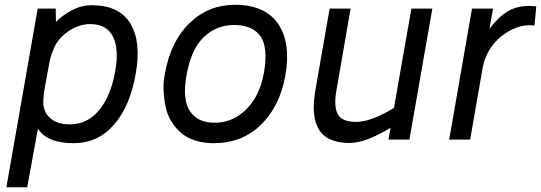

<svg xmlns="http://www.w3.org/2000/svg" viewBox="-20 -586 2271 806"><path d="M365.2 -564Q481.4 -564 527.6 -486.8Q573.7 -409.7 549.8 -276.9Q526.4 -140.6 458.7 -62.7Q391.1 15.1 289.1 15.1Q178.2 15.1 139.2 -45.9L94.2 200.2H6.8L138.2 -549.8H213.9L214.8 -494.1Q244.1 -523.4 283.2 -543.7Q322.3 -564 365.2 -564ZM463.9 -289.1Q480.5 -380.9 453.9 -432.9Q427.2 -484.9 358.9 -484.9Q311 -484.9 266.1 -454.1Q221.2 -423.3 204.1 -377.9Q192.4 -350.6 187 -321.8L165 -201.2Q160.6 -168 162.1 -145Q166.5 -114.7 184.8 -95.9Q203.1 -77.1 225.1 -70.6Q247.1 -64 273.9 -64Q346.7 -64 396.2 -123.8Q445.8 -183.6 463.9 -289.1Z M965.8 -565.9Q1092.3 -565.9 1147.2 -486.3Q1202.1 -406.7 1177.7 -268.1Q1154.8 -140.1 1075.7 -62.5Q996.6 15.1 877 15.1Q834 15.1 798.8 3.7Q763.7 -7.8 740 -28.3Q716.3 -48.8 699.2 -76.7Q682.1 -104.5 675.3 -137.2Q668.5 -169.9 666.7 -206.3Q665 -242.7 672.9 -279.8Q696.8 -413.1 776.1 -489.5Q855.5 -565.9 965.8 -565.9ZM962.9 -481Q887.2 -481 834.2 -429Q781.2 -377 762.7 -268.1Q745.1 -168.5 777.1 -119.6Q809.1 -70.8 880.9 -70.8Q957.5 -70.8 1013.9 -127Q1070.3 -183.1 1087.9 -279.8Q1106.4 -386.7 1073.5 -433.8Q1040.5 -481 962.9 -481Z M1707 -549.8H1794.9L1698.7 0H1610.8L1619.6 -49.8Q1514.6 14.2 1447.8 14.2Q1353.5 14.2 1318.8 -42Q1284.2 -98.1 1304.7 -211.9L1363.8 -549.8H1451.7L1392.1 -205.1Q1380.4 -137.7 1398.4 -106Q1416.5 -74.2 1475.1 -74.2Q1537.1 -74.2 1633.8 -132.8Z M2197.8 -561Q2209 -561 2231.4 -559.1L2223.6 -479Q2215.8 -480 2202.6 -480Q2149.9 -480 2096.4 -442.4Q2043 -404.8 2019.5 -346.2Q2011.7 -329.6 2007.8 -307.1V-311L1953.6 0H1865.7L1961.4 -549.8H2049.8L2034.7 -464.8Q2070.8 -513.7 2109.9 -537.4Q2148.9 -561 2197.8 -561ZM2007.8 -307.1V-305.2Z"/></svg>

Font: Stilu
Style: Italic
Weight: 400
Italic angle: -10°
Designer: Genilson Lima Santos
Foundry: Genilson Lima Santos
Version: Version 1.200;PS 001.200;hotconv 1.0.88;makeotf.lib2.5.64775